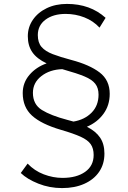

<svg xmlns="http://www.w3.org/2000/svg" viewBox="-20 -735 652 980"><path d="M297 225Q232.5 225 175.5 202.2Q118.5 179.5 86 148L121 100Q155.5 136.5 203.2 154.8Q251 173 299 173Q371 173 414.5 142.2Q458 111.5 458 56Q458 22.5 443 1Q428 -20.5 391.8 -37Q355.5 -53.5 292 -72Q191 -101.5 143.5 -144.8Q96 -188 96 -260Q96 -312.5 130 -352.5Q164 -392.5 218 -411.5Q167.5 -435.5 144.8 -468.8Q122 -502 122 -550Q122 -596.5 147.8 -634Q173.5 -671.5 218.5 -693.2Q263.5 -715 322 -715Q440.5 -715 519 -644L488 -594Q456 -628.5 410.8 -646.2Q365.5 -664 315 -664Q252 -664 212.5 -634.8Q173 -605.5 173 -556Q173 -517.5 192.2 -495.2Q211.5 -473 249.5 -458.5Q287.5 -444 344 -429Q437 -404.5 488.5 -365.2Q540 -326 540 -256Q540 -197.5 508.2 -154Q476.5 -110.5 423.5 -88Q468.5 -65.5 490.8 -32.8Q513 0 513 49Q513 102.5 486 142Q459 181.5 410.2 203.2Q361.5 225 297 225ZM324 -123Q340.5 -118.5 355 -114.5Q412 -124 447.5 -160Q483 -196 483 -252Q483 -286 466.2 -307.5Q449.5 -329 411 -345Q372.5 -361 308 -379Q303 -380.5 298 -382Q234 -380 191 -346.5Q148 -313 148 -261Q148 -202 194 -173.5Q240 -145 324 -123Z"/></svg>

Font: Geologica Thin
Style: Regular
Weight: 100
Designer: Sindre Bremnes, Frode Helland
Foundry: Monokrom Skriftforlag AS
Version: Version 1.010; ttfautohint (v1.8.4.7-5d5b);gftools[0.9.28]